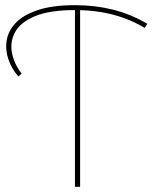

<svg xmlns="http://www.w3.org/2000/svg" viewBox="-20 -723 594 743"><path d="M51 -427Q25 -457 12.5 -493.5Q0 -530 6 -567Q12 -604 41 -634.5Q70 -665 126.5 -684Q183 -703 271 -703Q347 -703 416 -686Q485 -669 550 -631L540 -615Q500 -639 457.5 -654Q415 -669 369 -676.5Q323 -684 271 -684Q171 -684 114.5 -660Q58 -636 38 -598Q18 -560 26.5 -517.5Q35 -475 64 -438ZM270 0V-690H290V0Z"/></svg>

Font: Montserrat Alternates Thin
Style: Regular
Weight: 100
Designer: Julieta Ulanovsky
Foundry: Julieta Ulanovsky
Version: Version 9.000